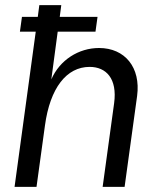

<svg xmlns="http://www.w3.org/2000/svg" viewBox="-20 -732 606 752"><path d="M37 0H123L156 -240C176 -388 241 -470 331 -470C396 -470 440 -424 427 -328L382 0H468L517 -356C532 -468 469 -544 368 -544C288 -544 214 -497 181 -421L206 -608H354L362 -666H214L220 -712H134L128 -666H66L58 -608H120Z"/></svg>

Font: Ronzino Oblique
Style: Italic
Weight: 400
Italic angle: -8°
Designer: Nunzio Mazzaferro
Foundry: Collletttivo
Version: Version 1.000;Glyphs 3.3 (3337)